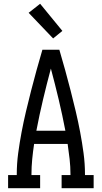

<svg xmlns="http://www.w3.org/2000/svg" viewBox="-20 -999 540 1019"><path d="M23 0V-70H69V-74Q69 -130 76.5 -186Q84 -242 94.5 -297.5Q105 -353 118 -408Q131 -463 145 -517.5Q159 -572 174 -626.5Q189 -681 205 -735H295Q311 -681 326 -626.5Q341 -572 355 -517.5Q369 -463 382 -408Q395 -353 405.5 -297.5Q416 -242 423.5 -186Q431 -130 431 -74V-70H477V0H307V-70H354V-74Q354 -114 349.5 -154.5Q345 -195 339 -235H161Q155 -195 151 -154.5Q147 -114 147 -74V-70H193V0ZM173 -305H327Q311 -389 291.5 -471Q272 -553 250 -635Q228 -553 208.5 -471Q189 -389 173 -305ZM262 -795 132 -931 193 -979 311 -835Z"/></svg>

Font: Iosevka Curly Slab
Style: Regular
Weight: 400
Monospace: yes
Designer: Belleve Invis
Foundry: Belleve Invis
Version: Version 22.1.2; ttfautohint (v1.8.4)